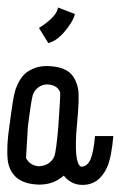

<svg xmlns="http://www.w3.org/2000/svg" viewBox="-20 -497 328 522"><path d="M143.6 -246.1Q135.7 -266.6 107.4 -267.6Q80.1 -265.6 69.3 -239.3Q64.5 -222.7 55.7 -151.4L50.8 -67.4Q61.5 -46.9 85 -44.9Q117.2 -46.9 127.9 -72.3Q132.8 -85.9 138.7 -154.3Q144.5 -238.3 143.6 -246.1ZM106.4 -317.4H110.4Q147.5 -316.4 168 -300.8Q186.5 -285.2 192.4 -254.9Q196.3 -232.4 189.5 -160.2Q188.5 -154.3 188.5 -150.4Q180.7 -52.7 200.2 -43.9Q215.8 -43 225.6 -62.5Q234.4 -83 238.3 -127H288.1Q283.2 -70.3 271.5 -43Q260.7 -18.6 243.2 -5.9Q221.7 8.8 193.4 4.9Q169.9 1 153.3 -19.5Q149.4 -15.6 144.5 -12.7Q121.1 4.9 85.9 4.9Q46.9 3.9 25.4 -13.7Q4.9 -31.2 1 -61.5Q-2.9 -100.6 5.9 -156.2Q15.6 -232.4 20.5 -247.1Q21.5 -252 22.5 -254.9Q34.2 -286.1 51.8 -299.8Q76.2 -317.4 106.4 -317.4ZM137.7 -476.6Q134.8 -453.1 91.8 -424.8Q87.9 -421.9 85.9 -420.9L111.3 -379.9Q139.6 -386.7 167 -425.8Q180.7 -444.3 183.6 -459Z"/></svg>

Font: Bratas-flat
Style: flat
Weight: 400
Designer: MUHAMMAD YONI
Version: Version 001.000